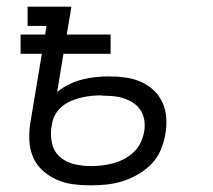

<svg xmlns="http://www.w3.org/2000/svg" viewBox="-20 -550 640 578"><path d="M252 8Q225 8 199 4.5Q173 1 150 -9.5Q127 -20 108.5 -36.5Q90 -53 80 -76Q70 -99 68.5 -125.5Q67 -152 71 -178L106 -388H42V-446H116L120 -472H63V-530H195L181 -446H313V-388H171L152 -273Q169 -287 189 -296.5Q209 -306 229 -311Q249 -316 269 -318Q289 -320 310 -320Q335 -320 359 -316.5Q383 -313 404.5 -303.5Q426 -294 442.5 -278.5Q459 -263 469 -241.5Q479 -220 480.5 -195.5Q482 -171 478 -147Q474 -123 464 -99Q454 -75 436 -56.5Q418 -38 395.5 -25Q373 -12 349 -4.5Q325 3 301 5.5Q277 8 252 8ZM253 -50Q270 -50 287 -52Q304 -54 321 -58.5Q338 -63 354 -71.5Q370 -80 383 -92.5Q396 -105 403.5 -121Q411 -137 414 -154Q417 -171 414.5 -187.5Q412 -204 403.5 -217.5Q395 -231 381.5 -240Q368 -249 352.5 -254Q337 -259 320.5 -260.5Q304 -262 287 -262Q287 -262 286.5 -262.5Q286 -263 286 -263Q271 -263 256 -261.5Q241 -260 226 -256.5Q211 -253 196 -247Q181 -241 168.5 -231Q156 -221 147.5 -207Q139 -193 137 -178L135 -169Q131 -143 136.5 -118.5Q142 -94 160 -78Q178 -62 203 -56Q228 -50 253 -50Z"/></svg>

Font: Iosevka Slab Light Extended
Style: Italic
Weight: 300
Width: 7
Italic angle: -9°
Monospace: yes
Designer: Belleve Invis
Foundry: Belleve Invis
Version: Version 11.1.0; ttfautohint (v1.8.3)